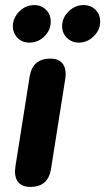

<svg xmlns="http://www.w3.org/2000/svg" viewBox="-20 -729 415 757"><path d="M39 -54Q40 -64 41 -74L97 -428Q109 -498 179 -498Q208 -498 223.5 -482Q239 -466 239 -436Q238 -426 237 -416L181 -62Q175 -27 155 -9.5Q135 8 99 8Q70 8 54.5 -8Q39 -24 39 -54ZM31 -635Q36 -666 60 -687.5Q84 -709 115 -709Q143 -709 161.5 -690.5Q180 -672 180 -644Q180 -610 155 -585.5Q130 -561 96 -561Q65 -561 46.5 -582.5Q28 -604 31 -635ZM225 -626Q225 -659 250.5 -684Q276 -709 309 -709Q338 -709 356.5 -690.5Q375 -672 375 -644Q375 -611 349.5 -586Q324 -561 291 -561Q263 -561 244 -579.5Q225 -598 225 -626Z"/></svg>

Font: SN Pro Bold
Style: Bold Italic
Weight: 700
Italic angle: -9°
Designer: Tobias Whetton
Foundry: Supernotes
Version: Version 1.003